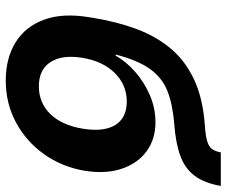

<svg xmlns="http://www.w3.org/2000/svg" viewBox="-80 -688 779 660"><g transform="rotate(90 310.0 -358.5)"><path d="M257.8 11.7Q180.7 11.7 126.2 -22Q71.8 -55.7 48.1 -120.1Q24.4 -184.6 40 -276.4L42.5 -292.5Q55.7 -372.1 80.6 -438.7Q105.5 -505.4 147.7 -555.7Q189.9 -606 255.1 -636.2Q320.3 -666.5 414.1 -672.9Q449.7 -675.3 468 -681.4Q486.3 -687.5 493.7 -698.7Q501 -710 504.4 -727.5H619.6Q609.9 -671.4 585 -637.9Q560.1 -604.5 516.4 -588.4Q472.7 -572.3 405.8 -567.4Q338.9 -562 293.2 -543.9Q247.6 -525.9 217.5 -483.9Q187.5 -441.9 168 -366.2H171.9Q191.4 -401.4 226.8 -432.6Q262.2 -463.9 307.1 -483.4Q352.1 -502.9 400.9 -502.9Q459 -502.9 500.7 -472.2Q542.5 -441.4 560.8 -386.2Q579.1 -331.1 567.4 -259.3Q554.2 -181.2 510.5 -119.9Q466.8 -58.6 401.4 -23.4Q335.9 11.7 257.8 11.7ZM277.3 -102.1Q334 -102.1 372.6 -141.6Q411.1 -181.2 422.9 -253.4Q434.6 -325.2 410.2 -364.7Q385.7 -404.3 329.6 -404.3Q272.5 -404.3 231.7 -363.3Q190.9 -322.3 179.2 -251.5Q168 -183.1 193.6 -142.6Q219.2 -102.1 277.3 -102.1Z"/></g></svg>

Font: Inter
Style: Bold Italic
Weight: 700
Italic angle: -9.39999°
Designer: Rasmus Andersson
Foundry: rsms
Version: Version 4.001;git-9221beed3